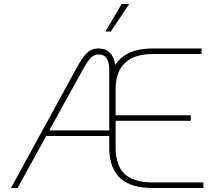

<svg xmlns="http://www.w3.org/2000/svg" viewBox="-20 -943 1090 963"><path d="M1000 -28V0H746Q639 0 585.5 -47Q532 -94 528 -190V-261H214V-265L68 0H35L358 -591Q392 -655 416 -677.5Q440 -700 474 -700Q509 -700 531 -678.5Q553 -657 558 -617Q611 -700 746 -700H991V-672H746Q654 -672 607 -627.5Q560 -583 560 -496V-365H937V-337H560V-204Q560 -113 605 -70.5Q650 -28 746 -28ZM528 -289V-591Q528 -670 476 -670Q453 -670 436 -653.5Q419 -637 394 -591L227 -289ZM590 -923H628L536 -785H509Z"/></svg>

Font: KoHo ExtraLight
Style: Regular
Weight: 275
Version: Version 1.000; ttfautohint (v1.6)